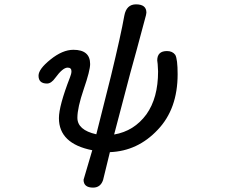

<svg xmlns="http://www.w3.org/2000/svg" viewBox="-20 -728 1040 883"><path d="M364.3 98.6 404.3 -37.1Q251 -67.4 251 -184.6Q251 -241.2 301.8 -372.1Q308.6 -388.7 308.6 -400.4Q308.6 -417 291 -417Q268.6 -417 234.4 -370.1Q215.8 -343.8 196.3 -343.8Q157.2 -343.8 157.2 -379.9Q157.2 -410.2 211.9 -454.1Q267.6 -499 317.4 -499Q394.5 -499 394.5 -433.6Q394.5 -403.3 365.2 -318.4Q335.9 -232.4 335.9 -186.5Q335.9 -129.9 422.9 -110.4L490.2 -377.9Q536.1 -567.4 551.8 -656.2Q561.5 -708 605.5 -708Q653.3 -708 653.3 -669.9L651.4 -658.2L608.4 -498L579.1 -391.6L504.9 -109.4Q596.7 -125 653.3 -202.1Q707 -277.3 707 -399.4L705.1 -433.6L703.1 -450.2Q703.1 -493.2 748 -493.2Q773.4 -493.2 786.1 -475.6Q796.9 -456.1 796.9 -386.7Q796.9 -226.6 705.1 -130.9Q613.3 -33.2 485.4 -28.3L454.1 99.6Q442.4 134.8 408.2 134.8Q364.3 134.8 364.3 98.6Z"/></svg>

Font: FakePearl
Style: Regular
Weight: 400
Version: Version 1.2